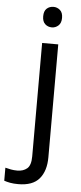

<svg xmlns="http://www.w3.org/2000/svg" viewBox="-119 -770 440 1044"><g transform="rotate(5 101.5 -248.5)"><path d="M78 -681Q78 -710 93 -723.5Q108 -737 130 -737Q150 -737 165.5 -723.5Q181 -710 181 -681Q181 -653 165.5 -639Q150 -625 130 -625Q108 -625 93 -639Q78 -653 78 -681ZM22 240Q-3 240 -22 236.5Q-41 233 -55 228V157Q-40 161 -24 164Q-8 167 11 167Q43 167 64 149.5Q85 132 85 83V-536H173V80Q173 155 137 197.5Q101 240 22 240Z"/></g></svg>

Font: Go Noto Current
Style: Regular
Weight: 400
Designer: Monotype Design Team
Foundry: Monotype Imaging Inc.
Version: Version 2.007; ttfautohint (v1.8) -l 8 -r 50 -G 200 -x 14 -D